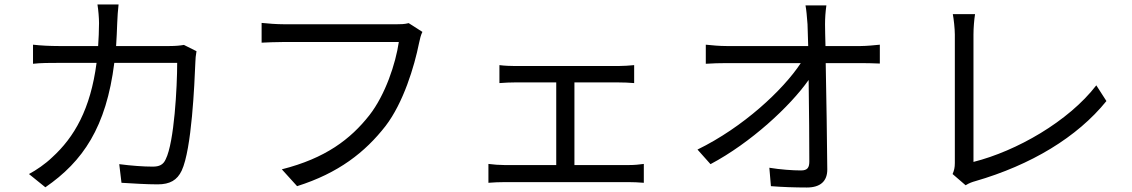

<svg xmlns="http://www.w3.org/2000/svg" viewBox="-20 -807 5040 855"><path d="M508 -787H414C418 -763 421 -726 421 -704C421 -668 419 -634 417 -602H241C203 -602 162 -604 127 -608V-523C162 -527 203 -527 242 -527H410C383 -321 311 -196 212 -106C182 -77 141 -49 109 -32L182 27C349 -88 453 -240 489 -527H769C769 -420 756 -174 718 -98C707 -73 689 -65 660 -65C618 -65 565 -69 511 -76L521 7C573 10 631 14 682 14C737 14 769 -5 789 -47C834 -143 846 -434 850 -530C850 -543 852 -562 855 -579L799 -607C782 -604 762 -602 735 -602H497C499 -635 501 -669 502 -705C503 -729 505 -764 508 -787Z M1861 -665 1800 -704C1781 -699 1762 -699 1747 -699H1245C1212 -699 1173 -702 1145 -705V-617C1171 -618 1205 -620 1245 -620H1756C1742 -524 1696 -385 1625 -294C1541 -187 1429 -102 1235 -53L1303 22C1487 -36 1606 -129 1697 -246C1776 -349 1825 -510 1846 -615C1850 -634 1854 -651 1861 -665Z M2204 -517V-437C2225 -439 2257 -440 2273 -440H2457V-72H2227C2204 -72 2178 -74 2155 -77V7C2179 5 2205 4 2227 4H2780C2796 4 2827 5 2847 7V-77C2827 -74 2804 -72 2780 -72H2538V-440H2733C2756 -440 2782 -439 2804 -437V-517C2783 -515 2758 -513 2733 -513H2273C2257 -513 2225 -514 2204 -517Z M3660 -783H3567C3571 -762 3573 -737 3576 -699C3577 -676 3578 -642 3579 -602H3215C3184 -602 3152 -605 3123 -608V-523C3154 -525 3183 -526 3217 -526H3546C3467 -406 3289 -240 3086 -141L3144 -76C3323 -171 3498 -333 3581 -451C3583 -317 3584 -168 3584 -88C3584 -61 3576 -48 3547 -48C3510 -48 3454 -52 3406 -60L3413 22C3462 26 3521 28 3573 28C3633 28 3664 0 3664 -52C3663 -177 3660 -376 3657 -526H3816C3840 -526 3875 -525 3898 -524V-608C3878 -606 3839 -602 3813 -602H3656C3655 -642 3654 -676 3654 -699C3654 -727 3656 -755 3660 -783Z M4222 -32 4280 18C4296 8 4311 3 4322 0C4571 -72 4777 -196 4907 -357L4862 -427C4738 -266 4506 -134 4315 -86V-653C4315 -682 4318 -719 4322 -744H4223C4227 -724 4232 -679 4232 -653V-81C4232 -61 4229 -48 4222 -32Z"/></svg>

Font: Source Han Sans TC
Style: Regular
Weight: 400
Designer: Ryoko NISHIZUKA 西塚涼子 (kana, bopomofo & ideographs); Paul D. Hunt (Latin, Greek & Cyrillic); Sandoll Communications 산돌커뮤니
Foundry: Adobe
Version: Version 2.002;hotconv 1.0.116;makeotfexe 2.5.65601